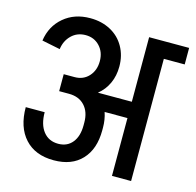

<svg xmlns="http://www.w3.org/2000/svg" viewBox="-97 -753 869 853"><g transform="rotate(15 337.0 -326.0)"><path d="M674 -562H578V0H490V-266H385Q396 -233 396 -197V-184Q396 -98 350 -49Q304 0 222 0H221Q136 0 88.5 -52Q41 -104 41 -196H128Q128 -140 153 -108Q178 -76 222 -76Q263 -76 286.5 -105Q310 -134 310 -184V-197Q310 -246 283.5 -274.5Q257 -303 211 -303H166V-381H216Q256 -381 281 -408.5Q306 -436 306 -478Q306 -520 280.5 -547Q255 -574 216 -574Q177 -574 151 -548.5Q125 -523 120 -484L36 -501Q46 -569 95 -610.5Q144 -652 216 -652H217Q269 -652 310 -630Q351 -608 373.5 -568Q396 -528 396 -478V-477Q396 -435 380 -400Q364 -365 334 -341H490V-638H674Z"/></g></svg>

Font: Akshar
Style: Regular
Weight: 400
Designer: Tall Chai
Foundry: Tall Chai
Version: Version 1.000